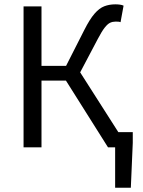

<svg xmlns="http://www.w3.org/2000/svg" viewBox="-20 -686 668 894"><path d="M516.1 188V0H493.7V-70.7H598.2V-20.8L589.2 188ZM89.7 0V-656.3H173.2V-379.2H287.6L372.3 -546Q397.6 -596.3 420 -622.1Q442.4 -648 465.8 -656.9Q489.1 -665.8 517.2 -665.8Q528.4 -665.8 538.4 -664.4Q548.5 -663.1 555.4 -659.6L541.3 -582.7Q536.1 -584.7 530.5 -585.1Q524.9 -585.4 517.7 -585.4Q504.4 -585.4 492.7 -580Q481 -574.5 467.6 -557.5Q454.1 -540.5 435.6 -505.1L353.3 -349.1L576.1 0H482.9L287 -310.8H173.2V0Z"/></svg>

Font: SourceSans3VF
Style: Regular
Weight: 200
Designer: Paul D. Hunt
Foundry: Adobe
Version: Version 3.052;hotconv 1.1.0;makeotfexe 2.6.0